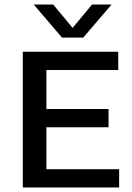

<svg xmlns="http://www.w3.org/2000/svg" viewBox="-20 -822 579 842"><path d="M80 0V-595H498.5V-515H183.5V-80H502.5V0ZM144 -264V-344H456V-264ZM252 -657 128 -802H213.5L308.5 -687.5H288.5L383.5 -802H469L345 -657Z"/></svg>

Font: Encode Sans SC Medium
Style: Regular
Weight: 500
Version: Version 3.002